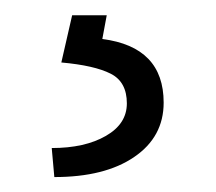

<svg xmlns="http://www.w3.org/2000/svg" viewBox="-20 -20 283 252"><path d="M120.1 0 114.3 31.2Q194.8 41.5 194.8 114.7Q194.8 159.7 156.2 186Q117.7 212.4 51.3 212.4L47.9 174.3Q91.3 174.3 118.9 158.4Q146.5 142.6 146.5 115.7Q146.5 87.4 125.2 76.7Q104 65.9 60.5 62L74.7 0Z"/></svg>

Font: TypoPRO Roboto
Style: Regular
Weight: 300
Designer: Google
Version: Version 2.136; 2016